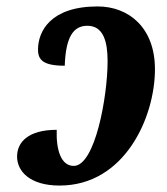

<svg xmlns="http://www.w3.org/2000/svg" viewBox="-20 -566 519 596"><path d="M165 10C367 10 461 -202 461 -351C461 -481 379 -546 283 -546C136 -546 98 -468 98 -412C98 -380 114 -362 181 -362C184 -450 207 -486 251 -486C301 -486 314 -437 314 -376C314 -266 275 -51 209 -51C170 -51 154 -99 156 -163C68 -163 33 -125 33 -80C33 -35 72 10 165 10Z"/></svg>

Font: Noto Serif Condensed Extra
Style: Italic
Weight: 800
Width: 3
Italic angle: -12°
Designer: Monotype Design Team
Foundry: Monotype Imaging Inc.
Version: Version 1.901